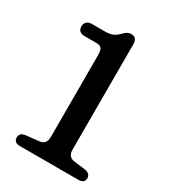

<svg xmlns="http://www.w3.org/2000/svg" viewBox="-176 -806 802 898"><g transform="rotate(30 225.5 -357.0)"><path d="M80 -596.5Q44.5 -596.5 44.5 -630Q44.5 -644 54.2 -653.5Q64 -663 81.5 -663H153Q180 -663 196.5 -671.2Q213 -679.5 228.5 -696.5Q246.5 -714.5 264 -714.5Q297 -714.5 297 -678.5V-108.5Q297 -69.5 332 -65L395 -57Q424 -51 424 -27.5Q424 0 390.5 0H75.5Q42.5 0 42.5 -27.5Q42.5 -52.5 71 -57L144.5 -65Q179.5 -69 179.5 -109V-549.5Q179.5 -578 171.5 -587.2Q163.5 -596.5 143.5 -596.5Z"/></g></svg>

Font: Fraunces 9pt SuperSoft
Style: Regular
Weight: 400
Version: Version 1.000;[b76b70a41]